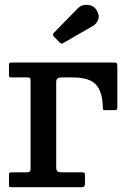

<svg xmlns="http://www.w3.org/2000/svg" viewBox="-20 -781 516 801"><path d="M93 -458H29.5Q22.5 -458 20 -459.8Q17.5 -461.5 17.5 -469V-510.5Q17.5 -520 25 -520H457.5Q465 -520 467.2 -517Q469.5 -514 469.5 -505.5V-331.5Q469.5 -324.5 466 -323Q462.5 -321.5 455.5 -321.5H419Q411.5 -321.5 410.2 -324Q409 -326.5 409 -333.5Q407.5 -398 380.5 -428Q353.5 -458 281 -458H236.5Q214.5 -458 214.5 -439.5V-82Q214.5 -70 220 -66Q225.5 -62 238.5 -62H320.5Q327.5 -62 331 -60.5Q334.5 -59 334.5 -52V-15Q334.5 -5.5 330.8 -2.8Q327 0 318 0H30Q22.5 0 20 -1.2Q17.5 -2.5 17.5 -10V-53Q17.5 -59.5 21 -60.8Q24.5 -62 31 -62H94Q107.5 -62 107.5 -77V-443Q107.5 -453 105.2 -455.5Q103 -458 93 -458ZM227.5 -605 205 -628.5Q197 -637 205 -644.5L305.5 -747Q320.5 -762.5 345.2 -760.8Q370 -759 382 -740Q396 -718.5 389.8 -700.2Q383.5 -682 368 -673L246.5 -603Q240 -599 236.5 -599Q233 -599 227.5 -605Z"/></svg>

Font: Besley* Medium
Style: Regular
Weight: 500
Designer: Owen Earl
Foundry: indestructible type*
Version: Version 3.000; ttfautohint (v1.8.3)